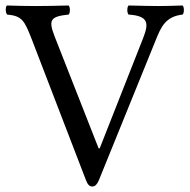

<svg xmlns="http://www.w3.org/2000/svg" viewBox="-20 -667 692 699"><path d="M448 -614C522 -609 522 -582 501 -528L343 -127H339L179 -534C156 -594 162 -607 230 -614C236 -620 236 -641 230 -647C190 -646 145 -645 109 -645C73 -645 38 -646 5 -647C-1 -641 0 -620 6 -614C61 -609 69 -592 96 -523L293 -11C299 5 306 12 316 12C327 12 334 3 340 -11L547 -521C566 -568 582 -607 645 -614C651 -620 651 -641 645 -647C615 -646 580 -645 557 -645C534 -645 489 -646 448 -647C442 -641 442 -620 448 -614Z"/></svg>

Font: Libertinus Serif
Style: Regular
Weight: 400
Designer: Philipp H. Poll, Khaled Hosny
Foundry: Caleb Maclennan
Version: Version 7.050;RELEASE